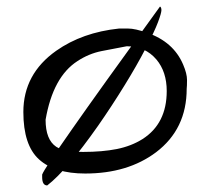

<svg xmlns="http://www.w3.org/2000/svg" viewBox="-20 -525 602 582"><path d="M50.8 -185.5Q50.8 -300.8 150.4 -371.1Q229.5 -426.8 340.8 -438.5Q346.7 -438.5 368.2 -438.5Q389.6 -438.5 425.8 -425.8Q505.9 -398.4 535.2 -329.1Q546.9 -301.8 546.9 -282.7Q546.9 -263.7 545.9 -255.9Q545.9 -133.8 453.1 -63.5Q367.2 1 238.3 1Q145.5 1 98.1 -42Q50.8 -85 50.8 -185.5ZM118.2 -162.1Q118.2 -101.6 150.4 -80.1Q174.8 -64.5 232.4 -64.5Q290 -64.5 334 -73.2Q377.9 -82 412.1 -103.5Q485.4 -150.4 485.4 -249Q485.4 -307.6 454.1 -344.7Q419.9 -384.8 364.3 -384.8Q326.2 -377.9 287.6 -370.1Q249 -362.3 214.8 -339.8Q140.6 -292 118.2 -162.1ZM123.2 37.1Q107.8 37.1 107.8 11.9V4.1Q120.7 -30.6 446.2 -479.2Q462.4 -502 465 -505.2Q469.3 -502.8 469.3 -494.2Q469.3 -485.5 459 -458Q448.7 -430.4 421.7 -378.5Q394.8 -326.5 356.6 -264.7Q318.5 -202.9 277.4 -143.9Q182.3 -8.5 123.2 37.1Z"/></svg>

Font: Architects Daughter
Style: Regular
Weight: 400
Designer: Kimberly Geswein
Foundry: Kimberly Geswein
Version: Version 1.003 2010